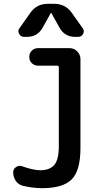

<svg xmlns="http://www.w3.org/2000/svg" viewBox="-20 -985 540 1015"><path d="M100.6 -2.9Q77.1 -8.8 63.5 -28.8Q49.8 -48.8 49.8 -74.2Q49.8 -92.8 65.9 -102.5Q82 -112.3 98.6 -105.5Q153.3 -85.9 192.4 -85Q243.2 -85 267.1 -113.3Q291 -141.6 291 -210.9V-628.9Q291 -637.7 282.2 -637.7H180.7Q162.1 -637.7 148.4 -650.9Q134.8 -664.1 134.8 -684.1Q134.8 -704.1 148.4 -717.3Q162.1 -730.5 180.7 -730.5H347.7Q371.1 -730.5 388.2 -713.4Q405.3 -696.3 405.3 -672.9V-202.1Q405.3 -84 359.4 -37.1Q313.5 9.8 202.1 9.8Q154.3 9.8 100.6 -2.9ZM267.6 -964.8Q324.2 -964.8 358.4 -918.9L417 -835.9Q427.7 -822.3 419.4 -806.2Q411.1 -790 392.6 -790H377.9Q321.3 -790 293.9 -839.8L251 -917Q251 -918 250 -918Q249 -918 249 -917L206.1 -839.8Q178.7 -790 122.1 -790H107.4Q89.8 -790 81.1 -806.2Q72.3 -822.3 83 -835.9L141.6 -918.9Q174.8 -964.8 232.4 -964.8Z"/></svg>

Font: Rounded Mgen+ 1m medium
Style: Regular
Weight: 500
Designer: [Source Han Sans]
Ryoko NISHIZUKA  (kana & ideographs); Paul D. Hunt (Latin, Greek & Cyrillic); Wenlong ZHANG  (bopomofo
Version: Version 1.059.20150602